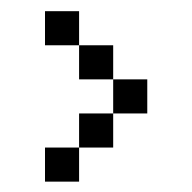

<svg xmlns="http://www.w3.org/2000/svg" viewBox="-20 -458 352 352"><path d="M62.5 -187.5H125V-125H62.5ZM125 -250H187.5V-187.5H125ZM187.5 -312.5H250V-250H187.5ZM125 -375H187.5V-312.5H125ZM62.5 -437.5H125V-375H62.5Z"/></svg>

Font: Pixel Operator
Style: Regular
Weight: 400
Designer: Jayvee Enaguas (HarvettFox96)
Version: 2016.04.25